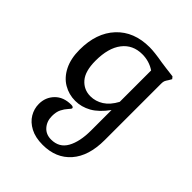

<svg xmlns="http://www.w3.org/2000/svg" viewBox="-201 -577 947 947"><g transform="rotate(45 272.5 -104.0)"><path d="M101 123Q101 77 132 45Q163 13 217 13Q225 13 229 15.5Q233 18 233 22Q233 26 220.5 39.5Q208 53 198.5 72Q189 91 189 120Q189 156 210.5 180.5Q232 205 268 205Q324 205 350 158.5Q376 112 376 34V-109Q339 -58 299.5 -36Q260 -14 217 -14Q173 -14 135.5 -36Q98 -58 76 -102Q54 -146 54 -208Q54 -325 117.5 -393Q181 -461 290 -461Q324 -461 386 -450Q396 -449 422.5 -445Q449 -441 471 -439L480 -428L470 -411Q463 -401 460 -394Q457 -387 457 -375V20Q457 131 403.5 192Q350 253 257 253Q206 253 171 234.5Q136 216 118.5 186.5Q101 157 101 123ZM376 -166V-385Q337 -411 289 -411Q223 -411 185.5 -362.5Q148 -314 148 -225Q148 -152 178 -117.5Q208 -83 254 -83Q290 -83 321.5 -103Q353 -123 376 -166Z"/></g></svg>

Font: Kurale
Style: Regular
Weight: 400
Designer: Eduardo Rodriguez Tunni
Foundry: Eduardo Rodriguez Tunni
Version: Version 2.000